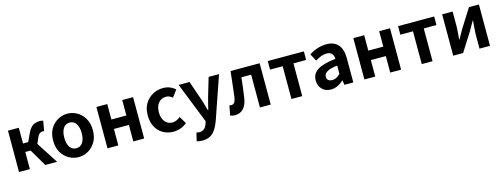

<svg xmlns="http://www.w3.org/2000/svg" viewBox="-16 -1431 6570 2512"><g transform="rotate(-15 3268.5 -175.0)"><path d="M79 -560H226V-347H296L347 -456Q379 -523 417 -548.5Q455 -574 516 -574Q544 -574 558 -566L535 -430Q526 -434 514 -434Q490 -434 472.5 -420Q455 -406 440 -372L406 -293L595 0H435L298 -232H226V0H79Z M754 -21Q690 -58 653 -124Q616 -190 616 -280Q616 -372 654 -439Q692 -503 753 -538.5Q814 -574 885 -574Q953 -574 1015 -539.5Q1077 -505 1115.5 -438.5Q1154 -372 1154 -280Q1154 -187 1116 -122Q1078 -57 1017 -21.5Q956 14 885 14Q816 14 754 -21ZM1003 -280Q1003 -361 972 -407.5Q941 -454 885 -454Q829 -454 798 -407.5Q767 -361 767 -280Q767 -199 798 -152.5Q829 -106 885 -106Q941 -106 972 -152.5Q1003 -199 1003 -280Z M1277 -560H1424V-351H1627V-560H1774V0H1627V-223H1424V0H1277Z M2031 -21Q1967 -57 1932 -123Q1897 -189 1897 -280Q1897 -374 1937 -439Q1976 -503 2041 -538.5Q2106 -574 2183 -574Q2276 -574 2346 -511L2276 -418Q2236 -454 2191 -454Q2127 -454 2087.5 -407Q2048 -360 2048 -280Q2048 -200 2087 -153Q2126 -106 2186 -106Q2239 -106 2295 -151L2353 -54Q2315 -20 2266.5 -3Q2218 14 2170 14Q2093 14 2031 -21Z M2428 213 2455 101Q2481 108 2494 108Q2571 108 2599 23L2609 -11L2391 -560H2539L2628 -300Q2642 -263 2652 -222Q2657 -203 2675 -142H2680Q2684 -162 2700 -222L2720 -300L2797 -560H2938L2739 17Q2714 86 2684 130Q2653 178 2610 201Q2567 224 2505 224Q2461 224 2428 213Z M2938 2 2963 -130 2976 -128Q2984 -126 2990 -126Q3043 -126 3055 -219Q3069 -333 3075 -390Q3086 -497 3094 -560H3488V0H3342V-444H3210Q3196 -309 3177 -179Q3164 -85 3119.5 -35.5Q3075 14 3001 14Q2968 14 2938 2Z M3769 -444H3598V-560H4087V-444H3915V0H3769Z M4138 -153Q4138 -242 4215 -291.5Q4292 -341 4460 -359Q4457 -456 4365 -456Q4328 -456 4290.5 -442Q4253 -428 4211 -402L4159 -500Q4275 -574 4392 -574Q4499 -574 4553 -511.5Q4607 -449 4607 -327V0H4487L4477 -60H4472Q4389 14 4303 14Q4229 14 4183.5 -32.5Q4138 -79 4138 -153ZM4460 -156V-268Q4365 -257 4321.5 -231Q4278 -205 4278 -164Q4278 -132 4298 -116.5Q4318 -101 4352 -101Q4381 -101 4406.5 -114.5Q4432 -128 4460 -156Z M4757 -560H4904V-351H5107V-560H5254V0H5107V-223H4904V0H4757Z M5534 -444H5363V-560H5852V-444H5680V0H5534Z M5960 -560H6102V-383Q6102 -335 6098 -288L6090 -182H6093L6108 -208Q6143 -268 6160 -301L6323 -560H6458V0H6316V-176Q6316 -214 6321 -272L6329 -377H6325L6298 -330Q6283 -303 6258 -259L6094 0H5960Z"/></g></svg>

Font: Merged Yaku Han JP
Style: Bold
Weight: 700
Designer: Ryoko NISHIZUKA 西塚涼子 (kana, bopomofo & ideographs); Paul D. Hunt (Latin, Greek & Cyrillic); Sandoll Communications 산돌커뮤니
Foundry: Adobe
Version: Version 2.004